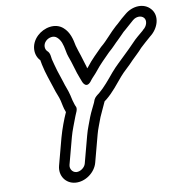

<svg xmlns="http://www.w3.org/2000/svg" viewBox="-56 -786 832 915"><g transform="rotate(-5 360.5 -328.0)"><path d="M277 28C258 28 244 10 247 -9L270 -141C275 -170 287 -208 295 -237C298 -250 311 -272 300 -286C297 -290 294 -300 288 -314L280 -339C271 -366 260 -383 252 -405L228 -461C219 -485 214 -497 207 -518C204 -529 203 -548 189 -558C176 -568 173 -591 188 -608C201 -623 225 -630 241 -618C260 -604 268 -584 277 -551C282 -530 290 -517 298 -498L321 -441C329 -422 334 -415 341 -399C341 -399 360 -357 386 -403C393 -414 406 -428 417 -445C435 -473 459 -500 482 -528C503 -549 515 -567 529 -582C542 -596 550 -608 559 -618L568 -627C581 -640 595 -656 609 -670C624 -685 648 -689 662 -676C676 -663 671 -635 652 -619C651 -618 651 -617 650 -616C632 -597 617 -585 597 -559C584 -542 570 -527 553 -507C534 -484 511 -461 489 -430C464 -394 443 -363 417 -337C409 -330 397 -320 393 -308L389 -294C383 -276 373 -255 365 -228C359 -204 348 -172 343 -141L320 -9C317 10 296 28 277 28ZM220 -141 197 -9C189 38 221 78 268 78C316 78 362 38 370 -9L393 -141C397 -166 407 -196 414 -223C420 -242 431 -269 440 -296C440 -296 446 -301 449 -304C482 -336 504 -372 529 -407C546 -431 568 -451 590 -480C603 -496 620 -513 636 -535C646 -547 668 -569 683 -585C722 -620 736 -680 700 -714C667 -746 612 -738 576 -702C563 -690 547 -673 534 -658L525 -649C499 -622 473 -582 449 -559L446 -556C424 -529 398 -501 376 -466C375 -464 373 -463 371 -460C370 -461 370 -465 369 -467L346 -524C338 -543 333 -553 326 -572C317 -604 306 -638 276 -660C237 -689 182 -671 152 -637C115 -595 123 -542 152 -518C153 -516 153 -512 158 -496C166 -471 171 -457 180 -436L204 -380C214 -354 225 -338 232 -317L240 -291C243 -282 245 -275 252 -261C240 -227 228 -184 220 -141Z"/></g></svg>

Font: Blanket
Style: BdOutlineObl
Weight: 700
Foundry: Cannot Into Space Fonts
Version: Version 0.9